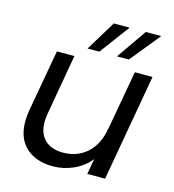

<svg xmlns="http://www.w3.org/2000/svg" viewBox="-112 -849 865 952"><g transform="rotate(15 320.0 -373.5)"><path d="M608.9 -547.9 512.2 0H420.9L435.1 -80.1Q401.9 -38.1 351.1 -15.1Q300.3 7.8 245.1 7.8Q197.3 7.8 159.4 -6.8Q121.6 -21.5 95.7 -50.8Q69.8 -80.1 60.8 -124Q51.8 -168 61 -227.1L118.2 -547.9H208L153.8 -238.8Q139.6 -157.2 173.1 -114Q206.5 -70.8 276.9 -70.8Q349.1 -70.8 399.7 -116Q450.2 -161.1 463.9 -247.1V-244.1L518.1 -547.9ZM355 -754.9H436L321.8 -601.1H261.2ZM519 -754.9H598.1L473.1 -601.1H412.1Z"/></g></svg>

Font: SVN-Poppins
Style: Italic
Weight: 400
Italic angle: -10°
Designer: Ninad Kale (Devanagari), Jonny Pinhorn (Latin)
Foundry: Indian Type Foundry
Version: Version 3.002 2017